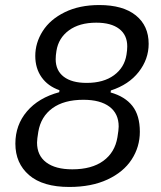

<svg xmlns="http://www.w3.org/2000/svg" viewBox="-20 -730 640 762"><path d="M41 -160Q41 -234 87 -288Q133 -342 215 -364L216 -372Q170 -388 145 -423.5Q120 -459 120 -508Q120 -560 149.5 -606.5Q179 -653 237 -681.5Q295 -710 374 -710Q468 -710 519 -669Q570 -628 570 -556Q570 -495 530.5 -444.5Q491 -394 420 -371L419 -363Q476 -347 505.5 -309.5Q535 -272 535 -207Q535 -147 502.5 -97Q470 -47 406.5 -17.5Q343 12 255 12Q150 12 95.5 -35Q41 -82 41 -160ZM482 -513Q485 -531 485 -546Q485 -591 453 -615.5Q421 -640 362 -640Q295 -640 253.5 -609.5Q212 -579 204 -528Q201 -510 201 -495Q201 -450 233 -425.5Q265 -401 324 -401Q391 -401 432.5 -431.5Q474 -462 482 -513ZM446 -185Q451 -215 451 -228Q451 -279 414.5 -306.5Q378 -334 311 -334Q234 -334 188 -300.5Q142 -267 132 -207Q127 -177 127 -164Q127 -113 163.5 -85.5Q200 -58 267 -58Q344 -58 390 -91.5Q436 -125 446 -185Z"/></svg>

Font: iA Writer Duo S
Style: Italic
Weight: 400
Italic angle: -9.5°
Designer: Mike Abbink, Paul van der Laan, Pieter van Rosmalen, Oliver Reichenstein
Foundry: Bold Monday and Information Architects Inc.
Version: Version 2.000